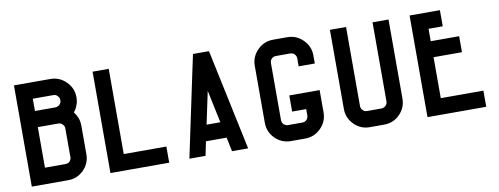

<svg xmlns="http://www.w3.org/2000/svg" viewBox="-60 -1030 3483 1339"><g transform="rotate(-10 1681.5 -360.0)"><path d="M454.1 -460.9Q470.7 -439.5 480.5 -414.1Q489.3 -387.7 489.3 -360.4Q489.3 -293 489.3 -159.2Q489.3 -93.8 443.4 -47.9Q397.5 -2 333 -2Q247.1 -2 75.2 -2Q75.2 -121.1 75.2 -360.4Q75.2 -479.5 75.2 -718.8Q161.1 -718.8 333 -718.8Q397.5 -718.8 444.3 -671.9Q490.2 -626 490.2 -561.5Q490.2 -533.2 480.5 -507.8Q471.7 -481.4 454.1 -460.9ZM188.5 -604.5Q188.5 -576.2 188.5 -517.6Q236.3 -517.6 333 -517.6Q341.8 -517.6 349.6 -521.5Q357.4 -524.4 363.3 -530.3Q369.1 -536.1 373 -544.9Q376 -552.7 376 -561.5Q376 -570.3 373 -578.1Q369.1 -585.9 363.3 -591.8Q357.4 -598.6 349.6 -601.6Q341.8 -604.5 333 -604.5Q284.2 -604.5 188.5 -604.5ZM376 -159.2Q376 -226.6 376 -360.4Q376 -369.1 373 -377Q369.1 -384.8 363.3 -390.6Q357.4 -397.5 349.6 -400.4Q341.8 -403.3 333 -403.3Q284.2 -403.3 188.5 -403.3Q188.5 -307.6 188.5 -116.2Q237.3 -116.2 333 -116.2Q341.8 -116.2 350.6 -119.1Q358.4 -122.1 364.3 -127.9Q370.1 -134.8 373 -142.6Q376 -149.4 377 -158.2Q377 -158.2 377 -159.2Q376 -159.2 376 -159.2Z M746.1 -114.3Q846.7 -114.3 1047.9 -114.3Q1047.9 -76.2 1047.9 0Q909.2 0 631.8 0Q631.8 -239.3 631.8 -717.8Q669.9 -717.8 746.1 -717.8Q746.1 -516.6 746.1 -114.3Z M1607.4 -2.9Q1569.3 -2.9 1493.2 -2.9Q1486.3 -36.1 1472.7 -102.5Q1423.8 -102.5 1326.2 -102.5Q1319.3 -69.3 1305.7 -2.9Q1267.6 -2.9 1191.4 -2.9Q1232.4 -196.3 1314.5 -585Q1324.2 -628.9 1342.8 -717.8Q1380.9 -717.8 1456.1 -717.8Q1506.8 -479.5 1607.4 -2.9ZM1448.2 -215.8Q1431.6 -293 1399.4 -446.3Q1383.8 -369.1 1350.6 -215.8Q1382.8 -215.8 1448.2 -215.8Z M2053.7 -503.9Q2053.7 -522.5 2053.7 -560.5Q2053.7 -578.1 2042 -590.8Q2029.3 -603.5 2010.7 -603.5Q1977.5 -603.5 1910.2 -603.5Q1891.6 -603.5 1878.9 -590.8Q1867.2 -578.1 1867.2 -560.5Q1867.2 -425.8 1867.2 -158.2Q1867.2 -139.6 1878.9 -127Q1891.6 -114.3 1910.2 -114.3Q1943.4 -114.3 2010.7 -114.3Q2029.3 -114.3 2042 -127Q2053.7 -139.6 2053.7 -158.2Q2053.7 -172.9 2053.7 -202.1Q2020.5 -202.1 1954.1 -202.1Q1954.1 -240.2 1954.1 -316.4Q2025.4 -316.4 2168.9 -316.4Q2168.9 -263.7 2168.9 -159.2Q2168.9 -93.8 2123 -47.9Q2076.2 -1 2011.7 -1Q1977.5 -1 1910.2 -1Q1909.2 -1 1908.2 -1Q1844.7 -2 1798.8 -46.9Q1752.9 -92.8 1752.9 -159.2Q1752.9 -293 1752.9 -561.5Q1752.9 -626 1798.8 -671.9Q1844.7 -718.8 1910.2 -718.8Q1943.4 -718.8 2010.7 -718.8Q2076.2 -718.8 2122.1 -671.9Q2168 -626 2168 -561.5Q2168 -542 2168 -504.9Q2129.9 -504.9 2053.7 -504.9Q2053.7 -503.9 2053.7 -503.9Z M2614.3 -717.8Q2652.3 -717.8 2727.5 -717.8Q2727.5 -531.2 2727.5 -158.2Q2727.5 -93.8 2681.6 -46.9Q2635.7 -1 2570.3 -1Q2537.1 -1 2469.7 -1Q2468.8 -1 2467.8 -1Q2404.3 -1 2358.4 -46.9Q2312.5 -92.8 2312.5 -158.2Q2312.5 -344.7 2312.5 -717.8Q2350.6 -717.8 2426.8 -717.8Q2426.8 -531.2 2426.8 -158.2Q2426.8 -140.6 2439.5 -127.9Q2451.2 -115.2 2469.7 -115.2Q2502.9 -115.2 2570.3 -115.2Q2588.9 -115.2 2601.6 -127.9Q2614.3 -140.6 2614.3 -158.2Q2614.3 -344.7 2614.3 -717.8Z M3293 -114.3Q3293 -76.2 3293 0Q3154.3 0 2877 0Q2877 -240.2 2877 -719.7Q2948.2 -719.7 3091.8 -719.7Q3091.8 -681.6 3091.8 -605.5Q3058.6 -605.5 2991.2 -605.5Q2991.2 -576.2 2991.2 -517.6Q3057.6 -517.6 3192.4 -517.6Q3192.4 -479.5 3192.4 -404.3Q3125 -404.3 2991.2 -404.3Q2991.2 -307.6 2991.2 -114.3Q3091.8 -114.3 3293 -114.3Z"/></g></svg>

Font: Via Messena
Style: Regular
Weight: 400
Designer: Edward Sonnex
Version: 1.0